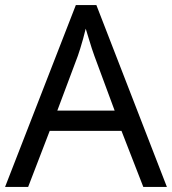

<svg xmlns="http://www.w3.org/2000/svg" viewBox="-20 -737 679 757"><path d="M545 0 459 -221H176L91 0H0L279 -717H360L638 0ZM352 -517Q349 -525 342 -546Q335 -567 328.5 -589.5Q322 -612 318 -624Q313 -604 307.5 -583.5Q302 -563 296.5 -546Q291 -529 287 -517L206 -301H432Z"/></svg>

Font: Noto Sans Devanagari
Style: Regular
Weight: 400
Designer: Jelle Bosma - Monotype Design Team
Foundry: Monotype Imaging Inc.
Version: Version 2.003